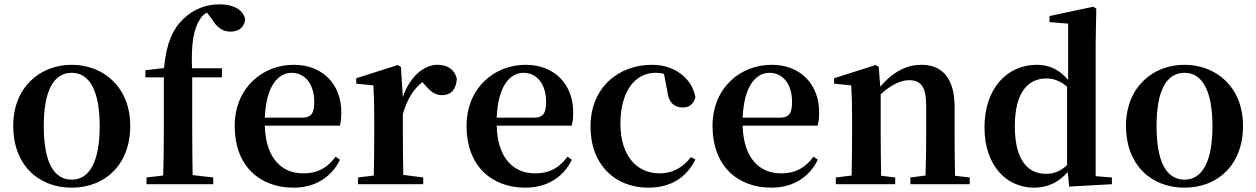

<svg xmlns="http://www.w3.org/2000/svg" viewBox="-20 -850 5796 886"><path d="M311 16C464 16 581 -89 581 -269C581 -449 456 -551 311 -551C165 -551 41 -448 41 -269C41 -90 156 16 311 16ZM311 -21C228 -21 182 -102 182 -268C182 -433 228 -514 311 -514C392 -514 440 -433 440 -268C440 -102 392 -21 311 -21Z M651 -526V-493H736V-235C736 -169 735 -104 733 -40L656 -31V0H964V-31L869 -42C868 -106 867 -170 867 -235V-493H1004V-535H866C862 -649 873 -717 904 -763C911 -775 922 -785 935 -792L956 -764C983 -720 1010 -704 1044 -704C1086 -704 1110 -729 1111 -763C1099 -811 1049 -830 993 -830C936 -830 877 -812 824 -761C778 -716 747 -650 737 -536Z M1202 -307C1208 -453 1263 -514 1326 -514C1387 -514 1430 -462 1430 -381C1430 -330 1419 -307 1373 -307ZM1548 -270C1553 -287 1555 -306 1555 -332C1555 -458 1472 -551 1335 -551C1195 -551 1063 -448 1063 -268C1063 -86 1177 16 1334 16C1433 16 1509 -31 1549 -113L1529 -127C1494 -80 1451 -50 1379 -50C1282 -50 1206 -117 1202 -270Z M1830 -541 1816 -550 1624 -489V-464L1703 -456C1706 -408 1707 -372 1707 -307V-235C1707 -180 1706 -97 1705 -40L1632 -31V0H1933V-31L1841 -43C1840 -100 1839 -181 1839 -235V-324C1860 -394 1887 -438 1929 -471L1940 -459C1965 -430 1986 -411 2019 -411C2066 -411 2085 -442 2088 -487C2076 -534 2040 -551 1998 -551C1938 -551 1871 -498 1839 -402Z M2272 -307C2278 -453 2333 -514 2396 -514C2457 -514 2500 -462 2500 -381C2500 -330 2489 -307 2443 -307ZM2618 -270C2623 -287 2625 -306 2625 -332C2625 -458 2542 -551 2405 -551C2265 -551 2133 -448 2133 -268C2133 -86 2247 16 2404 16C2503 16 2579 -31 2619 -113L2599 -127C2564 -80 2521 -50 2449 -50C2352 -50 2276 -117 2272 -270Z M3059 -431C3065 -375 3093 -354 3131 -354C3161 -354 3180 -369 3189 -401C3174 -487 3095 -551 2989 -551C2835 -551 2705 -447 2705 -266C2705 -88 2820 16 2971 16C3076 16 3148 -31 3189 -114L3168 -125C3132 -77 3084 -50 3024 -50C2916 -50 2843 -134 2843 -279C2843 -428 2910 -514 3005 -514C3018 -514 3031 -513 3044 -509Z M3407 -307C3413 -453 3468 -514 3531 -514C3592 -514 3635 -462 3635 -381C3635 -330 3624 -307 3578 -307ZM3753 -270C3758 -287 3760 -306 3760 -332C3760 -458 3677 -551 3540 -551C3400 -551 3268 -448 3268 -268C3268 -86 3382 16 3539 16C3638 16 3714 -31 3754 -113L3734 -127C3699 -80 3656 -50 3584 -50C3487 -50 3411 -117 3407 -270Z M4387 -39C4386 -96 4385 -178 4385 -235V-357C4385 -491 4326 -551 4232 -551C4167 -551 4105 -523 4042 -450L4035 -541L4021 -550L3829 -489V-464L3908 -456C3911 -408 3912 -372 3912 -307V-235C3912 -180 3911 -97 3910 -40L3837 -31V0H4111V-31L4046 -39C4045 -96 4044 -180 4044 -235V-415C4093 -460 4138 -480 4175 -480C4229 -480 4254 -450 4254 -363V-235C4254 -178 4253 -96 4251 -40L4181 -31V0H4455V-31Z M4904 -88C4873 -59 4843 -48 4807 -48C4724 -48 4663 -109 4663 -268C4663 -432 4730 -488 4809 -488C4840 -488 4871 -478 4904 -450ZM5036 -37V-652L5039 -810L5025 -819L4823 -776V-748L4909 -741V-481C4868 -530 4820 -551 4765 -551C4628 -551 4523 -443 4523 -262C4523 -90 4621 16 4752 16C4816 16 4867 -10 4907 -56L4914 11L5111 0V-31Z M5446 16C5599 16 5716 -89 5716 -269C5716 -449 5591 -551 5446 -551C5300 -551 5176 -448 5176 -269C5176 -90 5291 16 5446 16ZM5446 -21C5363 -21 5317 -102 5317 -268C5317 -433 5363 -514 5446 -514C5527 -514 5575 -433 5575 -268C5575 -102 5527 -21 5446 -21Z"/></svg>

Font: Source Han Serif
Style: Bold
Weight: 700
Designer: Ryoko NISHIZUKA 西塚涼子 (kana & ideographs); Frank Grießhammer (Latin, Greek & Cyrillic); Wenlong ZHANG 张文龙 (bopomofo); San
Foundry: Adobe Systems Incorporated
Version: Version 1.001;PS 1.001;hotconv 16.6.54;makeotf.lib2.5.65590